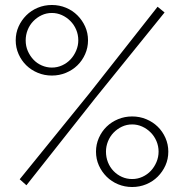

<svg xmlns="http://www.w3.org/2000/svg" viewBox="-20 -740 738 770"><path d="M188 -437Q158 -437 131.5 -448Q105 -459 85.5 -478Q66 -497 54.5 -523Q43 -549 43 -578Q43 -608 54.5 -633.5Q66 -659 85.5 -678.5Q105 -698 131.5 -709Q158 -720 188 -720Q218 -720 244.5 -709Q271 -698 290.5 -678.5Q310 -659 321.5 -633.5Q333 -608 333 -578Q333 -549 321.5 -523Q310 -497 290.5 -478Q271 -459 244.5 -448Q218 -437 188 -437ZM188 -469Q210 -469 229.5 -478Q249 -487 263 -502Q277 -517 285.5 -537Q294 -557 294 -578Q294 -601 285.5 -621Q277 -641 262 -656Q247 -671 228 -679.5Q209 -688 188 -688Q166 -688 147 -679Q128 -670 113.5 -655Q99 -640 91 -620Q83 -600 83 -578Q83 -555 91.5 -535.5Q100 -516 114 -501Q128 -486 147.5 -477.5Q167 -469 188 -469ZM510 10Q480 10 453.5 -1Q427 -12 407.5 -31.5Q388 -51 376.5 -76.5Q365 -102 365 -132Q365 -161 376.5 -187Q388 -213 407.5 -232Q427 -251 453.5 -262Q480 -273 510 -273Q540 -273 566.5 -262Q593 -251 612.5 -232Q632 -213 643.5 -187Q655 -161 655 -132Q655 -102 643.5 -76.5Q632 -51 612.5 -31.5Q593 -12 566.5 -1Q540 10 510 10ZM510 -22Q532 -22 551.5 -31Q571 -40 585 -55Q599 -70 607.5 -90Q616 -110 616 -132Q616 -154 607.5 -174Q599 -194 584 -209Q569 -224 550 -232.5Q531 -241 510 -241Q488 -241 469 -232Q450 -223 435.5 -208Q421 -193 413 -173Q405 -153 405 -132Q405 -109 413 -89Q421 -69 435.5 -54Q450 -39 469 -30.5Q488 -22 510 -22ZM59 -21 338 -365 612 -713 640 -690 361 -345 86 3Z"/></svg>

Font: Oxford Sans
Style: Regular
Weight: 300
Designer: Matt McInerney, Pablo Impallari, Rodrigo Fuenzalida
Foundry: Matt McInerney, Pablo Impallari, Rodrigo Fuenzalida
Version: Version 3.000g; ttfautohint (v1.5) -l 8 -r 28 -G 28 -x 14 -D